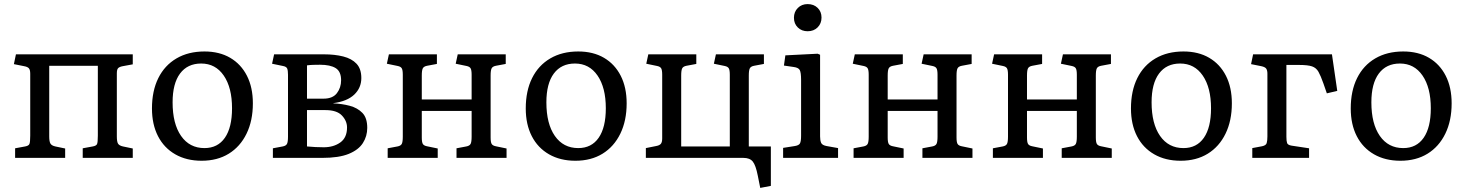

<svg xmlns="http://www.w3.org/2000/svg" viewBox="-20 -773 7173 940"><path d="M54 0V-47L103 -56Q120 -59 124 -68Q128 -77 128 -109V-412Q128 -431 121.5 -438.5Q115 -446 98 -449L48 -459L58 -507H630V-458L581 -449Q565 -446 558.5 -439.5Q552 -433 552 -414V-105Q552 -79 558 -69.5Q564 -60 582 -56L630 -46V0H385V-47L434 -56Q451 -59 455 -67.5Q459 -76 459 -109V-451H221V-105Q221 -80 227 -70Q233 -60 251 -56L299 -46V0Z M967 14Q893 14 838 -17.5Q783 -49 753.5 -106.5Q724 -164 724 -242Q724 -328 755 -390.5Q786 -453 844 -487Q902 -521 981 -521Q1054 -521 1107 -490Q1160 -459 1189 -402Q1218 -345 1218 -267Q1218 -182 1187 -118.5Q1156 -55 1100 -20.5Q1044 14 967 14ZM981 -48Q1046 -48 1081 -98.5Q1116 -149 1116 -243Q1116 -344 1075.5 -403Q1035 -462 965 -462Q898 -462 861.5 -413Q825 -364 825 -272Q825 -167 866.5 -107.5Q908 -48 981 -48Z M1316 0V-47L1364 -56Q1380 -59 1385 -68.5Q1390 -78 1390 -104V-407Q1390 -428 1386 -437.5Q1382 -447 1365 -450L1312 -461L1322 -507H1566Q1619 -507 1660.5 -496.5Q1702 -486 1725.5 -461Q1749 -436 1749 -391Q1749 -343 1714.5 -310Q1680 -277 1612 -268V-267Q1655 -265 1692.5 -255Q1730 -245 1754 -220.5Q1778 -196 1778 -147Q1778 -106 1756.5 -72.5Q1735 -39 1687 -19.5Q1639 0 1557 0ZM1483 -290H1564Q1609 -290 1629.5 -317Q1650 -344 1650 -380Q1650 -423 1623.5 -439.5Q1597 -456 1547 -456Q1531 -456 1514 -455.5Q1497 -455 1483 -453ZM1565 -52Q1613 -52 1646 -75.5Q1679 -99 1679 -149Q1679 -181 1654 -207.5Q1629 -234 1573 -234H1483V-56Q1503 -54 1524.5 -53Q1546 -52 1565 -52Z M1878 0V-47L1926 -56Q1942 -59 1947 -68.5Q1952 -78 1952 -104V-407Q1952 -430 1947 -438.5Q1942 -447 1927 -450L1874 -461L1884 -507H2119V-460L2071 -451Q2055 -448 2050 -438.5Q2045 -429 2045 -403V-286H2289V-407Q2289 -430 2284 -438.5Q2279 -447 2264 -450L2211 -461L2221 -507H2456V-460L2408 -451Q2392 -448 2387 -438.5Q2382 -429 2382 -403V-100Q2382 -77 2387 -68.5Q2392 -60 2407 -57L2460 -46V0H2215V-47L2263 -56Q2279 -59 2284 -68.5Q2289 -78 2289 -104V-230H2045V-100Q2045 -77 2050 -68.5Q2055 -60 2070 -57L2123 -46V0Z M2797 14Q2723 14 2668 -17.5Q2613 -49 2583.5 -106.5Q2554 -164 2554 -242Q2554 -328 2585 -390.5Q2616 -453 2674 -487Q2732 -521 2811 -521Q2884 -521 2937 -490Q2990 -459 3019 -402Q3048 -345 3048 -267Q3048 -182 3017 -118.5Q2986 -55 2930 -20.5Q2874 14 2797 14ZM2811 -48Q2876 -48 2911 -98.5Q2946 -149 2946 -243Q2946 -344 2905.5 -403Q2865 -462 2795 -462Q2728 -462 2691.5 -413Q2655 -364 2655 -272Q2655 -167 2696.5 -107.5Q2738 -48 2811 -48Z M3702 147 3690 87Q3680 36 3665.5 18Q3651 0 3620 0H3142V-48L3192 -58Q3209 -61 3215.5 -69Q3222 -77 3222 -95V-407Q3222 -430 3217 -438.5Q3212 -447 3197 -450L3144 -461L3154 -507H3389V-460L3341 -451Q3325 -448 3320 -438.5Q3315 -429 3315 -403V-56H3553V-407Q3553 -430 3548 -438.5Q3543 -447 3528 -450L3475 -461L3485 -507H3720V-460L3672 -451Q3656 -448 3651 -438.5Q3646 -429 3646 -403V-56H3754V137Z M3934 -620Q3905 -620 3886 -638.5Q3867 -657 3867 -686Q3867 -715 3886 -734Q3905 -753 3934 -753Q3964 -753 3983 -734.5Q4002 -716 4002 -687Q4002 -658 3983 -639Q3964 -620 3934 -620ZM3814 0V-49L3871 -58Q3891 -61 3896.5 -71Q3902 -81 3902 -109V-382Q3902 -418 3895.5 -430Q3889 -442 3866 -445L3818 -452L3825 -502L3983 -510L3995 -505V-105Q3995 -86 4000 -74Q4005 -62 4027 -58L4083 -48V0Z M4159 0V-47L4207 -56Q4223 -59 4228 -68.5Q4233 -78 4233 -104V-407Q4233 -430 4228 -438.5Q4223 -447 4208 -450L4155 -461L4165 -507H4400V-460L4352 -451Q4336 -448 4331 -438.5Q4326 -429 4326 -403V-286H4570V-407Q4570 -430 4565 -438.5Q4560 -447 4545 -450L4492 -461L4502 -507H4737V-460L4689 -451Q4673 -448 4668 -438.5Q4663 -429 4663 -403V-100Q4663 -77 4668 -68.5Q4673 -60 4688 -57L4741 -46V0H4496V-47L4544 -56Q4560 -59 4565 -68.5Q4570 -78 4570 -104V-230H4326V-100Q4326 -77 4331 -68.5Q4336 -60 4351 -57L4404 -46V0Z M4841 0V-47L4889 -56Q4905 -59 4910 -68.5Q4915 -78 4915 -104V-407Q4915 -430 4910 -438.5Q4905 -447 4890 -450L4837 -461L4847 -507H5082V-460L5034 -451Q5018 -448 5013 -438.5Q5008 -429 5008 -403V-286H5252V-407Q5252 -430 5247 -438.5Q5242 -447 5227 -450L5174 -461L5184 -507H5419V-460L5371 -451Q5355 -448 5350 -438.5Q5345 -429 5345 -403V-100Q5345 -77 5350 -68.5Q5355 -60 5370 -57L5423 -46V0H5178V-47L5226 -56Q5242 -59 5247 -68.5Q5252 -78 5252 -104V-230H5008V-100Q5008 -77 5013 -68.5Q5018 -60 5033 -57L5086 -46V0Z M5760 14Q5686 14 5631 -17.5Q5576 -49 5546.5 -106.5Q5517 -164 5517 -242Q5517 -328 5548 -390.5Q5579 -453 5637 -487Q5695 -521 5774 -521Q5847 -521 5900 -490Q5953 -459 5982 -402Q6011 -345 6011 -267Q6011 -182 5980 -118.5Q5949 -55 5893 -20.5Q5837 14 5760 14ZM5774 -48Q5839 -48 5874 -98.5Q5909 -149 5909 -243Q5909 -344 5868.5 -403Q5828 -462 5758 -462Q5691 -462 5654.5 -413Q5618 -364 5618 -272Q5618 -167 5659.5 -107.5Q5701 -48 5774 -48Z M6111 0V-48L6159 -57Q6178 -61 6181.5 -72.5Q6185 -84 6185 -105V-412Q6185 -428 6179.5 -436.5Q6174 -445 6155 -449L6105 -459L6115 -507H6501L6527 -328L6476 -316L6459 -365Q6446 -402 6435 -421.5Q6424 -441 6403.5 -448Q6383 -455 6341 -455H6278V-103Q6278 -82 6281.5 -72.5Q6285 -63 6303 -60L6389 -47V0Z M6836 14Q6762 14 6707 -17.5Q6652 -49 6622.5 -106.5Q6593 -164 6593 -242Q6593 -328 6624 -390.5Q6655 -453 6713 -487Q6771 -521 6850 -521Q6923 -521 6976 -490Q7029 -459 7058 -402Q7087 -345 7087 -267Q7087 -182 7056 -118.5Q7025 -55 6969 -20.5Q6913 14 6836 14ZM6850 -48Q6915 -48 6950 -98.5Q6985 -149 6985 -243Q6985 -344 6944.5 -403Q6904 -462 6834 -462Q6767 -462 6730.5 -413Q6694 -364 6694 -272Q6694 -167 6735.5 -107.5Q6777 -48 6850 -48Z"/></svg>

Font: Literata 12pt
Style: Regular
Weight: 400
Designer: Latin by Veronika Burian and Jose Scaglione. Greek by Irene Vlachou. Cyrillic by Vera Evstafieva.
Foundry: TypeTogether
Version: Version 3.002